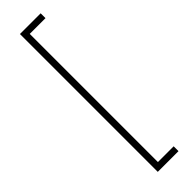

<svg xmlns="http://www.w3.org/2000/svg" viewBox="-335 -824 983 983"><g transform="rotate(-45 156.0 -333.0)"><path d="M105 -832V166H255V131H141V-797H255V-832Z"/></g></svg>

Font: Noto Sans Gurmukhi UI SemiCondensed ExtraLight
Style: Regular
Weight: 200
Width: 4
Designer: Jelle Bosma - Monotype Design Team
Foundry: Monotype Imaging Inc.
Version: Version 2.004